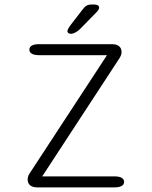

<svg xmlns="http://www.w3.org/2000/svg" viewBox="-20 -810 659 830"><path d="M285.5 -664C299 -664 313 -671.5 328.5 -687L397 -757C405 -765 408.5 -771.5 408.5 -777.5C408.5 -785.5 400 -790.5 388.5 -790.5H377.5C357 -790.5 349 -785 336 -767.5L286.5 -703.5C276.5 -690 271.5 -681 271.5 -675.5C271.5 -667.5 279.5 -664 285.5 -664ZM475 -47.5H162.5L490 -548.5C501 -565 505.5 -572.5 505.5 -585C505.5 -606.5 491 -619 464.5 -619H148C121.5 -619 107 -610.5 107 -595.5C107 -580.5 121.5 -571.5 148 -571.5H442.5L115 -71C103.5 -54 99.5 -47 99.5 -34C99.5 -13 114 0 140.5 0H475C502 0 516.5 -8.5 516.5 -23.5C516.5 -39 502 -47.5 475 -47.5Z"/></svg>

Font: RTM Light Light
Style: Regular
Weight: 300
Designer: after Tyler Finck
Foundry: An Endless Supply
Version: Version 1.000;Glyphs 3.2.1 (3258)